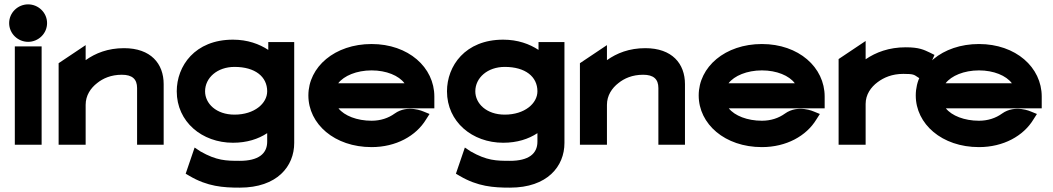

<svg xmlns="http://www.w3.org/2000/svg" viewBox="-20 -664 4831 881"><path d="M109 -472C156 -472 196 -510 196 -558C196 -606 156 -644 109 -644C62 -644 22 -606 22 -558C22 -510 62 -472 109 -472ZM171 -451H48V0H171Z M731 -278C731 -372 672 -443 549 -443C475 -443 418 -420 373 -388V-457L249 -374V0H373V-183C373 -226 396 -260 426 -283C452 -304 489 -321 539 -321C587 -321 609 -301 609 -260V0H731Z M921 -245C921 -307 977 -357 1056 -357C1151 -357 1206 -312 1206 -245C1206 -190 1148 -138 1056 -138C972 -138 921 -189 921 -245ZM791 -245C791 -105 907 -9 1049 -9C1113 -9 1165 -26 1206 -53V-14C1206 42 1165 74 1080 74C1017 74 974 73 900 31L873 13L832 133L849 143C932 192 1004 197 1080 197C1252 197 1330 99 1330 -8V-471H1211V-435C1170 -462 1116 -482 1049 -482C874 -482 791 -361 791 -245Z M1973 -167V-221C1973 -355 1854 -462 1685 -462C1516 -462 1395 -357 1395 -226C1395 -95 1515 11 1685 11C1797 11 1889 -40 1935 -116L1951 -141L1924 -152C1924 -152 1851 -186 1791 -143C1762 -122 1726 -110 1685 -110C1618 -110 1560 -133 1533 -167ZM1532 -282C1558 -316 1616 -341 1685 -341C1753 -341 1810 -317 1836 -282Z M2161 -245C2161 -307 2217 -357 2296 -357C2391 -357 2446 -312 2446 -245C2446 -190 2388 -138 2296 -138C2212 -138 2161 -189 2161 -245ZM2031 -245C2031 -105 2147 -9 2289 -9C2353 -9 2405 -26 2446 -53V-14C2446 42 2405 74 2320 74C2257 74 2214 73 2140 31L2113 13L2072 133L2089 143C2172 192 2244 197 2320 197C2492 197 2570 99 2570 -8V-471H2451V-435C2410 -462 2356 -482 2289 -482C2114 -482 2031 -361 2031 -245Z M3123 -278C3123 -372 3064 -443 2941 -443C2867 -443 2810 -420 2765 -388V-457L2641 -374V0H2765V-183C2765 -226 2788 -260 2818 -283C2844 -304 2881 -321 2931 -321C2979 -321 3001 -301 3001 -260V0H3123Z M3764 -167V-221C3764 -355 3645 -462 3476 -462C3307 -462 3186 -357 3186 -226C3186 -95 3306 11 3476 11C3588 11 3680 -40 3726 -116L3742 -141L3715 -152C3715 -152 3642 -186 3582 -143C3553 -122 3517 -110 3476 -110C3409 -110 3351 -133 3324 -167ZM3323 -282C3349 -316 3407 -341 3476 -341C3544 -341 3601 -317 3627 -282Z M4246 -423C4220 -435 4199 -447 4136 -447C4059 -447 3999 -424 3952 -392V-476L3828 -393V0H3952V-187C3952 -230 3976 -264 4007 -287C4035 -308 4073 -325 4125 -325C4173 -325 4174 -321 4191 -310L4216 -294L4268 -412Z M4760 -167V-221C4760 -355 4641 -462 4472 -462C4303 -462 4182 -357 4182 -226C4182 -95 4302 11 4472 11C4584 11 4676 -40 4722 -116L4738 -141L4711 -152C4711 -152 4638 -186 4578 -143C4549 -122 4513 -110 4472 -110C4405 -110 4347 -133 4320 -167ZM4319 -282C4345 -316 4403 -341 4472 -341C4540 -341 4597 -317 4623 -282Z"/></svg>

Font: Charger
Style: Hemi
Weight: 900
Designer: Jasper
Foundry: Cannot Into Space Fonts
Version: Version 0.99